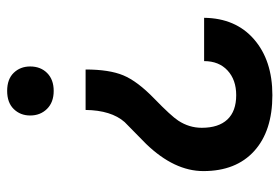

<svg xmlns="http://www.w3.org/2000/svg" viewBox="-140 -620 767 526"><g transform="rotate(90 243.0 -357.5)"><path d="M170.9 -209Q170.9 -273.9 187 -312.5Q203.1 -351.1 250.7 -397.2Q298.3 -443.4 311 -462.9Q330.6 -492.7 330.6 -527.3Q330.6 -573.2 307.9 -597.4Q285.2 -621.6 241.2 -621.6Q199.2 -621.6 173.6 -597.9Q147.9 -574.2 147.9 -533.7H29.3Q30.3 -620.1 88.1 -670.4Q146 -720.7 241.2 -720.7Q339.4 -720.7 394.3 -670.9Q449.2 -621.1 449.2 -531.7Q449.2 -452.1 375 -375L314.9 -315.9Q282.7 -279.3 281.7 -209ZM162.6 -57.1Q162.6 -85.9 180.7 -103.8Q198.7 -121.6 229.5 -121.6Q260.7 -121.6 278.8 -103.3Q296.9 -85 296.9 -57.1Q296.9 -30.3 279.3 -12.2Q261.7 5.9 229.5 5.9Q197.3 5.9 179.9 -12.2Q162.6 -30.3 162.6 -57.1Z"/></g></svg>

Font: TypoPRO Roboto
Style: Regular
Weight: 500
Designer: Google
Version: Version 2.136; 2016